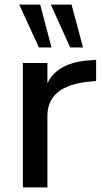

<svg xmlns="http://www.w3.org/2000/svg" viewBox="-20 -812 447 832"><path d="M79.1 0V-539.1H185.5V-451.2Q227.5 -538.1 358.4 -549.8L396.5 -552.7V-460.9L363.3 -458Q185.5 -439.5 185.5 -309.6V0ZM63.5 -792H154.3L203.1 -606.4H148.4ZM200.2 -792H290L339.8 -606.4H284.2Z"/></svg>

Font: Min Sans Medium
Style: Regular
Weight: 500
Designer: Jinseong-Kim, NotoSansCJK, Nunito
Foundry: Jinseong-Kim
Version: Version 1.400;Glyphs 3.1.2 (3151)